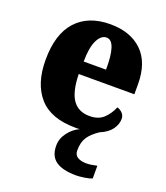

<svg xmlns="http://www.w3.org/2000/svg" viewBox="-144 -649 850 986"><g transform="rotate(20 281.0 -156.0)"><path d="M389 239Q314 239 277 213Q240 187 240 130Q240 91 265 58Q290 25 325 9Q319 10 313 10Q307 10 301 10Q167 10 102.5 -62.5Q38 -135 38 -266Q38 -407 104 -479Q170 -551 289 -551Q400 -551 463.5 -489.5Q527 -428 527 -309V-255H223Q225 -159 256 -115Q287 -71 348 -71Q396 -71 424 -97Q452 -123 468 -162Q485 -157 497 -144.5Q509 -132 509 -113Q509 -84 489 -56Q469 -28 425 -10Q385 17 367.5 44.5Q350 72 350 116Q350 141 368.5 152Q387 163 415 163Q439 163 474 155V224Q460 231 432 235Q404 239 389 239ZM347 -324Q348 -399 335 -439.5Q322 -480 294 -480Q264 -480 244.5 -440Q225 -400 225 -324Z"/></g></svg>

Font: Noto Serif Hebrew SemiCondensed Black
Style: Regular
Weight: 900
Width: 4
Designer: Monotype Design Team
Foundry: Monotype Imaging Inc.
Version: Version 2.004; ttfautohint (v1.8.4.7-5d5b)